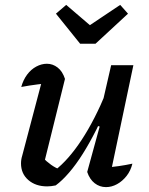

<svg xmlns="http://www.w3.org/2000/svg" viewBox="-20 -759 608 786"><path d="M246 -436 161 -93 153 -116Q170 -98 189 -84.5Q208 -71 226 -65L204 -61Q260 -104 314 -186Q368 -268 416 -385L429 -346Q402 -283 374.5 -228.5Q347 -174 319 -129.5Q291 -85 262.5 -52Q234 -19 208 0Q189 4 173 4Q126 4 96 -22Q66 -48 66 -90Q66 -106 71 -122L161 -463L207 -421Q169 -418 134 -413.5Q99 -409 67 -403Q75 -432 91 -453.5Q107 -475 128.5 -486.5Q150 -498 172 -498Q196 -498 216 -482.5Q236 -467 246 -436ZM337 -55 388 -241 378 -244 435 -492H526L428 -27L409 -73Q438 -75 466 -79Q494 -83 522 -89Q515 -60 498 -38.5Q481 -17 459 -5Q437 7 414 7Q388 7 367.5 -9Q347 -25 337 -55ZM308 -580 209 -703 251 -739 348 -656 472 -739 504 -703 371 -580Z"/></svg>

Font: Piazzolla Thin SemiBold
Style: Italic
Weight: 600
Italic angle: -11.3°
Version: Version 2.005